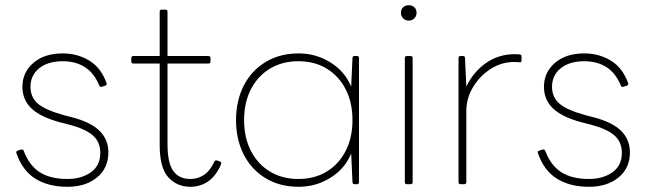

<svg xmlns="http://www.w3.org/2000/svg" viewBox="-20 -707 2498 737"><path d="M239 10Q166 10 116 -21Q66 -52 43 -119Q40 -126 48 -129L61 -133Q68 -135 71 -128Q92 -72 132.5 -46Q173 -20 239 -20Q292 -20 328.5 -45.5Q365 -71 365 -120Q365 -163 335.5 -188Q306 -213 244 -229L209 -238Q135 -258 100.5 -291Q66 -324 66 -374Q66 -429 108 -465.5Q150 -502 221 -502Q277 -502 322.5 -474.5Q368 -447 389 -388Q392 -381 384 -378L371 -374Q364 -371 361 -379Q341 -427 305.5 -449.5Q270 -472 221 -472Q164 -472 130.5 -445Q97 -418 97 -374Q97 -334 125 -309.5Q153 -285 225 -265L256 -257Q329 -238 362.5 -204.5Q396 -171 396 -122Q396 -62 352.5 -26Q309 10 239 10Z M711 10Q659 10 626 -26.5Q593 -63 593 -149V-463H492Q484 -463 484 -471V-484Q484 -492 492 -492H593V-662Q593 -670 601 -670H615Q623 -670 623 -662V-492H780Q788 -492 788 -484V-471Q788 -463 780 -463H623V-154Q623 -82 645 -51Q667 -20 711 -20Q740 -20 763.5 -36Q787 -52 803 -87Q806 -93 813 -91L824 -87Q832 -84 828 -75Q808 -30 778 -10Q748 10 711 10Z M1127 10Q1054 10 999.5 -23Q945 -56 915.5 -114Q886 -172 886 -246Q886 -320 915.5 -378Q945 -436 999.5 -469Q1054 -502 1127 -502Q1193 -502 1249 -467Q1305 -432 1328 -374L1333 -484Q1333 -492 1341 -492H1350Q1358 -492 1358 -484V-8Q1358 0 1350 0H1341Q1333 0 1333 -8L1328 -118Q1305 -60 1249 -25Q1193 10 1127 10ZM1125 -20Q1187 -20 1233.5 -48Q1280 -76 1306.5 -127Q1333 -178 1333 -246Q1333 -314 1306.5 -365Q1280 -416 1233.5 -444Q1187 -472 1125 -472Q1064 -472 1017 -444Q970 -416 943.5 -365Q917 -314 917 -246Q917 -178 943.5 -127Q970 -76 1017 -48Q1064 -20 1125 -20Z M1549 -628Q1536 -628 1527.5 -636.5Q1519 -645 1519 -658Q1519 -671 1527.5 -679Q1536 -687 1549 -687Q1562 -687 1570.5 -679Q1579 -671 1579 -658Q1579 -645 1570.5 -636.5Q1562 -628 1549 -628ZM1542 0Q1534 0 1534 -8V-484Q1534 -492 1542 -492H1556Q1564 -492 1564 -484V-8Q1564 0 1556 0Z M1748 0Q1740 0 1740 -8V-484Q1740 -492 1748 -492H1757Q1765 -492 1765 -484L1770 -375Q1798 -432 1846 -465.5Q1894 -499 1956 -499Q1970 -499 1975 -498Q1982 -497 1982 -490V-476Q1982 -466 1974 -468Q1968 -469 1953 -469Q1905 -469 1863.5 -442.5Q1822 -416 1796 -373Q1770 -330 1770 -280V-8Q1770 0 1762 0Z M2241 10Q2168 10 2118 -21Q2068 -52 2045 -119Q2042 -126 2050 -129L2063 -133Q2070 -135 2073 -128Q2094 -72 2134.5 -46Q2175 -20 2241 -20Q2294 -20 2330.5 -45.5Q2367 -71 2367 -120Q2367 -163 2337.5 -188Q2308 -213 2246 -229L2211 -238Q2137 -258 2102.5 -291Q2068 -324 2068 -374Q2068 -429 2110 -465.5Q2152 -502 2223 -502Q2279 -502 2324.5 -474.5Q2370 -447 2391 -388Q2394 -381 2386 -378L2373 -374Q2366 -371 2363 -379Q2343 -427 2307.5 -449.5Q2272 -472 2223 -472Q2166 -472 2132.5 -445Q2099 -418 2099 -374Q2099 -334 2127 -309.5Q2155 -285 2227 -265L2258 -257Q2331 -238 2364.5 -204.5Q2398 -171 2398 -122Q2398 -62 2354.5 -26Q2311 10 2241 10Z"/></svg>

Font: LINE Seed Sans App Thin
Style: Regular
Weight: 250
Designer: LINE VX Design & Dalton Maag Ltd & Sandoll Inc
Foundry: Dalton Maag Ltd
Version: Version 1.003